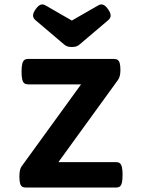

<svg xmlns="http://www.w3.org/2000/svg" viewBox="-20 -845 640 865"><path d="M128.9 -774.9Q128.9 -787.1 141.1 -804.2Q155.8 -825.2 170.4 -825.2Q178.2 -825.2 186.5 -819.8L303.7 -752.4L420.9 -819.8Q429.2 -825.2 437 -825.2Q451.7 -825.2 466.3 -804.2Q478.5 -787.1 478.5 -774.9Q478.5 -763.7 467.8 -754.4L338.4 -644.5Q331.5 -638.7 324 -636Q316.4 -633.3 303.7 -633.3Q291 -633.3 283.4 -636Q275.9 -638.7 269 -644.5L139.6 -754.4Q128.9 -763.7 128.9 -774.9ZM532.2 -57.1Q532.2 -34.2 529.1 -21.7Q525.9 -9.3 519.5 -4.6Q513.2 0 501.5 0H98.1Q86.4 0 80.1 -3.9Q73.7 -7.8 70.6 -18.6Q67.4 -29.3 67.4 -49.8Q67.4 -82 77.1 -95.2L345.2 -464.8H107.9Q96.2 -464.8 89.8 -469.5Q83.5 -474.1 80.3 -486.6Q77.1 -499 77.1 -522Q77.1 -544.9 80.3 -557.4Q83.5 -569.8 89.8 -574.7Q96.2 -579.6 107.9 -579.6H491.7Q503.4 -579.6 509.8 -575.4Q516.1 -571.3 519.3 -560.5Q522.5 -549.8 522.5 -529.3Q522.5 -499.5 511.2 -484.4L243.2 -114.7H501.5Q513.2 -114.7 519.5 -109.9Q525.9 -105 529.1 -92.5Q532.2 -80.1 532.2 -57.1Z"/></svg>

Font: Courier Prime Sans
Style: Bold
Weight: 700
Designer: Alan Dague-Greene
Foundry: Quote-Unquote Apps
Version: Version 3.020